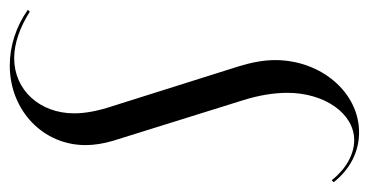

<svg xmlns="http://www.w3.org/2000/svg" viewBox="-210 -546 755 393"><g transform="rotate(90 167.5 -349.5)"><path d="M203 -124C203 -53 155 -1 90 -1C61 -1 28 -12 -5 -33L-9 -29C25 -5 65 8 105 8C197 8 268 -60 268 -147C268 -165 265 -184 259 -204L176 -470C166 -502 161 -533 161 -560C161 -636 203 -697 258 -697C287 -697 317 -680 340 -651L344 -655C318 -688 282 -707 242 -707C160 -707 94 -629 94 -535C94 -511 99 -486 107 -460L188 -203C198 -173 203 -147 203 -124Z"/></g></svg>

Font: Moniqa Ita Display
Style: Italic
Weight: 400
Italic angle: -10°
Designer: Rajesh Rajput
Foundry: Rajesh Rajput
Version: Version 1.000